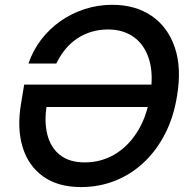

<svg xmlns="http://www.w3.org/2000/svg" viewBox="-20 -757 783 787"><path d="M312.5 9.8Q217.8 9.8 157 -33.7Q96.2 -77.1 72.8 -153.8Q49.3 -230.5 65.9 -330.1L79.1 -410.2H632.3L617.2 -318.4H141.6L171.9 -326.7Q160.6 -259.8 173.8 -206.3Q187 -152.8 225.3 -122.1Q263.7 -91.3 328.1 -91.3Q392.6 -91.3 448 -123Q503.4 -154.8 542.2 -215.8Q581.1 -276.9 595.2 -363.8Q609.9 -450.7 591.6 -511.7Q573.2 -572.8 529.3 -604.5Q485.4 -636.2 422.9 -636.2Q386.7 -636.2 354.5 -626.5Q322.3 -616.7 295.2 -598.4Q268.1 -580.1 247.1 -554.2Q226.1 -528.3 210.9 -496.6H96.7Q114.7 -549.8 148.4 -594Q182.1 -638.2 227.5 -670.2Q272.9 -702.1 327.1 -719.7Q381.3 -737.3 439.9 -737.3Q534.7 -737.3 601.1 -692.1Q667.5 -647 696.3 -563.2Q725.1 -479.5 705.6 -363.3Q691.9 -277.3 656.5 -208.3Q621.1 -139.2 568.6 -90.3Q516.1 -41.5 451.2 -15.9Q386.2 9.8 312.5 9.8Z"/></svg>

Font: Inter 16pt Medium
Style: Italic
Weight: 500
Italic angle: -9.3988°
Version: Version 4.001;git-66647c0bb